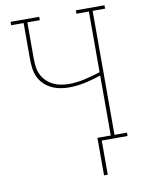

<svg xmlns="http://www.w3.org/2000/svg" viewBox="-99 -803 798 1063"><g transform="rotate(-10 300.0 -271.5)"><path d="M398 192V-19H473V-356Q429 -341 383.5 -331Q338 -321 292 -321Q266 -321 240.5 -326Q215 -331 192 -342.5Q169 -354 150.5 -373Q132 -392 122 -415.5Q112 -439 109 -465Q106 -491 106 -516V-716H36V-735H197V-716H127V-516Q127 -493 129.5 -469.5Q132 -446 141.5 -425Q151 -404 167.5 -387Q184 -370 204.5 -359.5Q225 -349 248 -344.5Q271 -340 295 -340Q340 -340 385 -350.5Q430 -361 473 -375V-716H403V-735H564V-716H494V-19H564V0H419V192Z"/></g></svg>

Font: Iosevka Slab Thin Extended
Style: Regular
Weight: 100
Width: 7
Monospace: yes
Designer: Belleve Invis
Foundry: Belleve Invis
Version: Version 11.1.1; ttfautohint (v1.8.3)